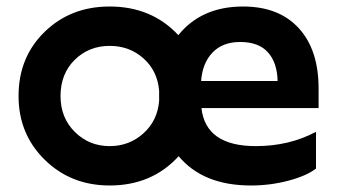

<svg xmlns="http://www.w3.org/2000/svg" viewBox="-20 -560 1041 590"><path d="M317 10Q198 10 117.5 -69Q37 -148 37 -265Q37 -384 117 -462Q197 -540 317 -540Q446 -540 528 -452Q599 -540 727 -540Q837 -540 898 -473.5Q959 -407 959 -288V-228H599Q612 -111 766 -111Q869 -111 951 -155V-42Q923 -20 867 -5Q811 10 751 10Q604 10 529 -80Q447 10 317 10ZM317 -111Q377 -111 420.5 -150Q464 -189 469 -250V-265V-281Q464 -342 421 -380.5Q378 -419 317 -419Q253 -419 209.5 -376Q166 -333 166 -265Q166 -198 210 -154.5Q254 -111 317 -111ZM718 -431Q664 -431 633 -398.5Q602 -366 598 -311H833Q832 -367 803.5 -399Q775 -431 718 -431Z"/></svg>

Font: Roundo SemiBold
Style: Regular
Weight: 600
Designer: Namrata Goyal (Gurmukhi), Shiva Nallaperumal (Latin)
Foundry: Indian Type Foundry
Version: Version 1.000;PS 1.0;hotconv 1.0.88;makeotf.lib2.5.647800